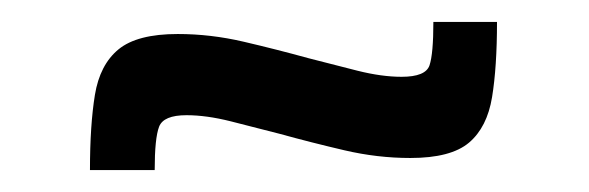

<svg xmlns="http://www.w3.org/2000/svg" viewBox="-20 -390 537 175"><path d="M62 -235Q62 -276 66.5 -303.5Q71 -331 88 -345Q105 -359 142 -359Q172 -359 202 -352Q232 -345 261 -337Q284 -331 306 -325.5Q328 -320 346 -320Q368 -320 371.5 -330.5Q375 -341 375 -370H433Q433 -329 428.5 -301.5Q424 -274 407.5 -260Q391 -246 354 -246Q324 -246 294 -253Q264 -260 235 -268Q212 -274 190 -279.5Q168 -285 150 -285Q129 -285 125 -274.5Q121 -264 121 -235Z"/></svg>

Font: Saira Medium
Style: Regular
Weight: 500
Designer: Hector Gatti with collaboration of the Omnibus-Type team
Foundry: Omnibus-Type
Version: Version 1.100; ttfautohint (v1.8.3)